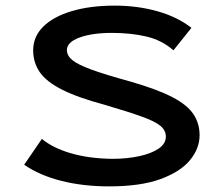

<svg xmlns="http://www.w3.org/2000/svg" viewBox="-20 -652 790 683"><path d="M368 11Q276 11 198.5 -8.5Q121 -28 66 -66L129 -158Q167 -126 231.5 -107Q296 -88 380 -87Q432 -87 475.5 -96.5Q519 -106 544.5 -123.5Q570 -141 570 -166Q570 -188 551 -204Q532 -220 485 -237Q438 -254 353 -279Q256 -305 200 -333.5Q144 -362 121 -396Q98 -430 98 -473Q98 -522 134 -557.5Q170 -593 235.5 -612.5Q301 -632 388 -632Q469 -632 540 -612Q611 -592 661 -553L597 -473Q556 -509 501 -522Q446 -535 378 -535Q308 -535 263 -518.5Q218 -502 218 -474Q218 -454 237.5 -438Q257 -422 306.5 -404Q356 -386 447 -361Q540 -334 593 -306.5Q646 -279 668 -246Q690 -213 690 -171Q690 -124 656 -82.5Q622 -41 551 -15Q480 11 368 11Z"/></svg>

Font: Inconsolata ExtraExpanded
Style: Bold
Weight: 700
Width: 8
Monospace: yes
Designer: Raph Levien, Cyreal, Brenton Simpson
Foundry: Raph Levien, Cyreal, Google
Version: Version 3.100; ttfautohint (v1.8.4.7-5d5b)